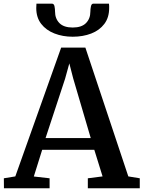

<svg xmlns="http://www.w3.org/2000/svg" viewBox="-30 -1002 764 1022"><path d="M51.5 -63 295.5 -748.5H424.5L653 -63L714 -53V0H437.5V-53L516 -63L472 -204.5H194.5L150 -62.5L234 -53V0H-9L-9.5 -53ZM453 -267 359.5 -585 339 -664.5 316.5 -583 212.5 -267ZM246.5 -982.5Q257.5 -982.5 260.2 -968Q263 -953.5 263 -940Q263 -903 286.2 -879.2Q309.5 -855.5 357 -855.5Q404.5 -855.5 427.8 -879.2Q451 -903 451 -940Q451 -953.5 454 -968Q457 -982.5 466.5 -982.5H550Q551 -977 551 -971Q551 -965 551 -959Q551 -908.5 525.2 -874.5Q499.5 -840.5 455.5 -823.5Q411.5 -806.5 357 -806.5Q304 -806.5 259.8 -823.8Q215.5 -841 189.2 -875Q163 -909 163 -959Q163 -965 163.5 -971Q164 -977 164 -982.5Z"/></svg>

Font: Merriweather 20pt SemiBold
Style: Regular
Weight: 600
Version: Version 2.100